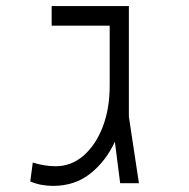

<svg xmlns="http://www.w3.org/2000/svg" viewBox="-20 -606 626 635"><path d="M155.3 8.8Q137.2 8.8 118.7 5.6Q100.1 2.4 80.1 -5.9L88.4 -68.4Q127.4 -56.2 164.1 -56.2Q215.8 -56.2 256.1 -91.1Q296.4 -126 319.6 -186Q342.8 -246.1 342.8 -322.3V-521H150.9V-585.9H406.2V-220.2L439.5 0H377.4L359.9 -137.2Q330.1 -72.8 278.8 -32Q227.5 8.8 155.3 8.8Z"/></svg>

Font: Cascadia Mono PL Light
Style: Regular
Weight: 300
Monospace: yes
Designer: Aaron Bell
Foundry: Saja Typeworks
Version: Version 2404.023; ttfautohint (v1.8.4)